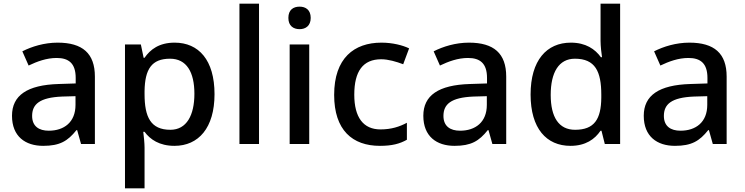

<svg xmlns="http://www.w3.org/2000/svg" viewBox="-20 -780 4036 1040"><path d="M292 -549C220 -549 152 -528 101 -502L135 -425C181 -447 232 -466 287 -466C352 -466 390 -437 390 -358V-328L298 -325C127 -320 45 -263 45 -153C45 -41 117 10 214 10C304 10 347 -16 394 -75H398L419 0H494V-365C494 -491 427 -549 292 -549ZM317 -257 389 -259V-212C389 -118 327 -72 244 -72C191 -72 154 -96 154 -152C154 -215 194 -252 317 -257Z M926 -549C842 -549 794 -512 763 -467H758L743 -539H657V240H763V20C763 -5 759 -42 756 -66H763C793 -25 843 10 925 10C1055 10 1142 -87 1142 -270C1142 -455 1056 -549 926 -549ZM901 -462C991 -462 1033 -389 1033 -272C1033 -156 991 -77 903 -77C796 -77 763 -146 763 -271V-287C765 -405 801 -462 901 -462Z M1383 0V-760H1277V0Z M1603 -744C1569 -744 1542 -727 1542 -683C1542 -640 1569 -622 1603 -622C1635 -622 1663 -640 1663 -683C1663 -727 1635 -744 1603 -744ZM1655 -539H1549V0H1655Z M2038 10C2103 10 2145 -1 2184 -23V-115C2145 -94 2100 -79 2041 -79C1948 -79 1899 -144 1899 -267C1899 -394 1946 -459 2045 -459C2083 -459 2127 -446 2164 -432L2196 -518C2161 -535 2106 -549 2046 -549C1898 -549 1790 -465 1790 -266C1790 -75 1889 10 2038 10Z M2520 -549C2448 -549 2380 -528 2329 -502L2363 -425C2409 -447 2460 -466 2515 -466C2580 -466 2618 -437 2618 -358V-328L2526 -325C2355 -320 2273 -263 2273 -153C2273 -41 2345 10 2442 10C2532 10 2575 -16 2622 -75H2626L2647 0H2722V-365C2722 -491 2655 -549 2520 -549ZM2545 -257 2617 -259V-212C2617 -118 2555 -72 2472 -72C2419 -72 2382 -96 2382 -152C2382 -215 2422 -252 2545 -257Z M3070 10C3152 10 3202 -26 3233 -72H3238L3256 0H3339V-760H3233V-558C3233 -531 3238 -488 3241 -470H3235C3203 -514 3153 -549 3072 -549C2941 -549 2854 -453 2854 -268C2854 -84 2940 10 3070 10ZM3095 -77C3007 -77 2963 -145 2963 -266C2963 -388 3007 -462 3094 -462C3204 -462 3237 -393 3237 -267V-251C3236 -134 3199 -77 3095 -77Z M3714 -549C3642 -549 3574 -528 3523 -502L3557 -425C3603 -447 3654 -466 3709 -466C3774 -466 3812 -437 3812 -358V-328L3720 -325C3549 -320 3467 -263 3467 -153C3467 -41 3539 10 3636 10C3726 10 3769 -16 3816 -75H3820L3841 0H3916V-365C3916 -491 3849 -549 3714 -549ZM3739 -257 3811 -259V-212C3811 -118 3749 -72 3666 -72C3613 -72 3576 -96 3576 -152C3576 -215 3616 -252 3739 -257Z"/></svg>

Font: Noto Sans Bamum Medium
Style: Regular
Weight: 500
Designer: Monotype Design Team
Foundry: Monotype Imaging Inc.
Version: Version 2.002